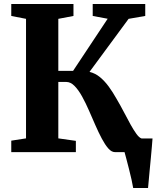

<svg xmlns="http://www.w3.org/2000/svg" viewBox="-20 -763 785 963"><path d="M648 180Q645.5 164 639.8 138.2Q634 112.5 627 84.8Q620 57 613.8 33.8Q607.5 10.5 604.5 -0.5L570 -68.5H745Q744 -54 741.8 -28.5Q739.5 -3 736.8 27.5Q734 58 731 88Q728 118 726 142.5Q724 167 722.5 180ZM36.5 0V-57.5L110.5 -69V-668.5L36.5 -683V-743H348.5V-683L272.5 -668.5V-407.5H346.5L520 -669L445 -683V-743H708.5V-683L625 -668.5L429 -402.5Q458 -395.5 481.8 -375.8Q505.5 -356 525.8 -328.2Q546 -300.5 564.5 -267.5Q584.5 -233.5 602 -199.8Q619.5 -166 635.2 -137.8Q651 -109.5 664.5 -91Q678 -72.5 690 -68.5L727.5 -57.5V0H556.5Q539.5 0 523.2 -18.5Q507 -37 490.8 -67.5Q474.5 -98 458.5 -134.8Q442.5 -171.5 426.5 -208Q410 -246 391.8 -279Q373.5 -312 353.8 -332Q334 -352 312.5 -352H272.5V-69L360.5 -56.5V0Z"/></svg>

Font: Merriweather 36pt ExtraBold
Style: Regular
Weight: 800
Designer: Eben Sorkin
Foundry: Eben Sorkin
Version: Version 2.100